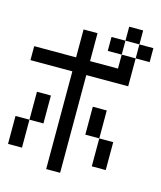

<svg xmlns="http://www.w3.org/2000/svg" viewBox="-132 -1012 931 1107"><g transform="rotate(15 333.5 -458.5)"><path d="M0 -83.3V-250H83.3V-83.3ZM0 -583.3V-666.7H250V-833.3H333.3V-666.7H500V-750H583.3V-583.3H333.3V0H250V-583.3ZM166.7 -250H83.3V-416.7H166.7ZM500 -83.3V-250H583.3V-83.3ZM500 -250H416.7V-416.7H500ZM500 -833.3V-750H416.7V-833.3ZM500 -916.7H583.3V-833.3H500ZM666.7 -833.3V-750H583.3V-833.3Z"/></g></svg>

Font: Galmuri11 Condensed
Style: Regular
Weight: 400
Width: 3
Designer: Lee Minseo (quiple)
Version: Version 2.399;hotconv 1.1.1;makeotfexe 2.6.0 DEVELOPMENT